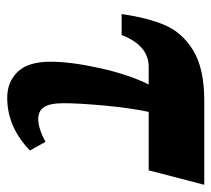

<svg xmlns="http://www.w3.org/2000/svg" viewBox="-47 -529 586 532"><g transform="rotate(90 246.0 -263.0)"><path d="M151 -110Q151 -166 168.5 -245.5Q186 -325 214 -382H165Q106 -382 77 -307H19Q29 -378 49.5 -426.5Q70 -475 120 -505.5Q170 -536 259 -536H492L452 -382H290Q279 -330 272.5 -259.5Q266 -189 266 -146Q266 -109 276.5 -92.5Q287 -76 310 -76Q336 -76 373 -96L397 -53Q332 10 251 10Q207 10 179 -19Q151 -48 151 -110Z"/></g></svg>

Font: Noto Serif NarrowBlack
Style: Italic
Weight: 900
Width: 4
Italic angle: -12°
Designer: Monotype Design Team
Foundry: Monotype Imaging Inc.
Version: Version 1.001